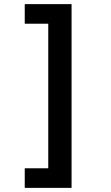

<svg xmlns="http://www.w3.org/2000/svg" viewBox="-20 -747 540 931"><path d="M327 -727V164H100V69H214V-632H100V-727Z"/></svg>

Font: Noto Sans Mono ExtraCondensed
Style: Bold
Weight: 700
Width: 2
Designer: Monotype Design Team
Foundry: Monotype Imaging Inc.
Version: Version 2.014